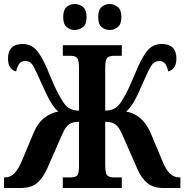

<svg xmlns="http://www.w3.org/2000/svg" viewBox="-20 -940 922 960"><path d="M0 0H83Q136 0 165 -24.5Q194 -49 215 -95L291 -268Q308 -307 326 -319Q344 -331 375 -331V-113Q375 -72 365.5 -62.5Q356 -53 332 -53H294V0H589V-53H550Q526 -53 516 -63.5Q506 -74 506 -118V-331Q538 -331 556 -319Q574 -307 591 -268L667 -95Q687 -49 716.5 -24.5Q746 0 798 0H882V-53H875Q850 -53 829 -73Q808 -93 789 -142L735 -271Q713 -323 681 -349.5Q649 -376 611 -382Q631 -400 649 -430.5Q667 -461 694 -524Q720 -584 735 -609.5Q750 -635 776 -635Q797 -635 807 -619.5Q817 -604 821 -583Q862 -594 862 -647Q862 -720 788 -720Q742 -720 713 -682Q684 -644 649 -557Q627 -503 607 -466.5Q587 -430 575 -416Q550 -387 506 -387V-596Q506 -640 516 -650.5Q526 -661 550 -661H589V-714H294V-661H332Q356 -661 365.5 -650.5Q375 -640 375 -600V-387Q331 -387 306 -416Q294 -430 274 -466.5Q254 -503 232 -557Q198 -644 168.5 -682Q139 -720 94 -720Q20 -720 20 -647Q20 -593 61 -583Q65 -604 75 -619.5Q85 -635 106 -635Q132 -635 146.5 -609.5Q161 -584 187 -524Q215 -461 233 -430.5Q251 -400 271 -382Q233 -376 200 -349.5Q167 -323 146 -271L92 -142Q72 -93 51.5 -73Q31 -53 7 -53H0ZM530 -790Q550 -790 568.5 -804.5Q587 -819 587 -854Q587 -891 568.5 -905.5Q550 -920 530 -920Q506 -920 488.5 -905.5Q471 -891 471 -854Q471 -819 488.5 -804.5Q506 -790 530 -790ZM353 -790Q376 -790 394.5 -804.5Q413 -819 413 -854Q413 -891 394.5 -905.5Q376 -920 353 -920Q331 -920 313.5 -905.5Q296 -891 296 -854Q296 -819 313.5 -804.5Q331 -790 353 -790Z"/></svg>

Font: Noto Serif ExtraCondensed Extra
Style: Regular
Weight: 800
Width: 3
Designer: Monotype Design Team
Foundry: Monotype Imaging Inc.
Version: Version 1.002